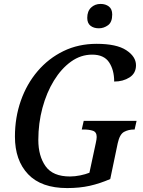

<svg xmlns="http://www.w3.org/2000/svg" viewBox="-20 -947 728 977"><path d="M322 10Q190 10 123 -60.5Q56 -131 56 -252Q56 -349 86 -434.5Q116 -520 171.5 -585Q227 -650 303 -687Q379 -724 472 -724Q573 -724 622.5 -691.5Q672 -659 672 -615Q672 -574 639 -553Q606 -532 561 -532Q561 -591 535 -630Q509 -669 449 -669Q391 -669 341.5 -633.5Q292 -598 254.5 -537Q217 -476 196 -398Q175 -320 175 -235Q175 -153 212 -101Q249 -49 336 -49Q361 -49 388 -54.5Q415 -60 435 -68L467 -217Q472 -239 472 -250Q472 -275 453 -281.5Q434 -288 406 -288H396L406 -332H675L665 -288H661Q634 -288 611.5 -276Q589 -264 579 -218L541 -36Q488 -13 436.5 -1.5Q385 10 322 10ZM483 -803Q457 -803 440.5 -816Q424 -829 424 -856Q424 -890 443.5 -908.5Q463 -927 492 -927Q517 -927 534 -914Q551 -901 551 -873Q551 -834 529.5 -818.5Q508 -803 483 -803Z"/></svg>

Font: Noto Serif SemiCondensed Medium
Style: Italic
Weight: 500
Width: 4
Italic angle: -12°
Designer: Monotype Design Team
Foundry: Monotype Imaging Inc.
Version: Version 2.013